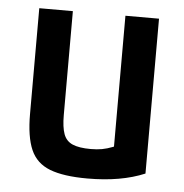

<svg xmlns="http://www.w3.org/2000/svg" viewBox="-44 -562 588 615"><g transform="rotate(5 250.0 -255.0)"><path d="M259 10Q182 10 138 -7Q94 -24 76 -65.5Q58 -107 58 -180V-520H166V-186Q166 -147 174 -125Q182 -103 203 -94Q224 -85 261 -85Q282 -85 298 -88Q314 -91 332 -98Q350 -105 375 -118L335 -50V-520H443V-22Q367 10 259 10Z"/></g></svg>

Font: M PLUS 1 Code Medium
Style: Regular
Weight: 500
Designer: Coji Morishita
Foundry: UNDERFOREST DESIGN
Version: Version 1.002